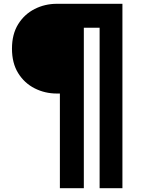

<svg xmlns="http://www.w3.org/2000/svg" viewBox="-20 -740 746 1010"><path d="M279 -248Q216 -248 162 -275.5Q108 -303 75.5 -355.5Q43 -408 43 -484Q43 -560 75.5 -612.5Q108 -665 162 -692.5Q216 -720 279 -720H624V250H504V-594H421V250H295V-248Z"/></svg>

Font: Kufam
Style: Bold
Weight: 700
Designer: Wael Morcos, Artur Schmal
Foundry: Original Type
Version: Version 1.300; ttfautohint (v1.8.3)